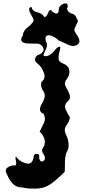

<svg xmlns="http://www.w3.org/2000/svg" viewBox="-20 -819 504 1135"><path d="M189.9 -479Q189.9 -479 189.9 -479Q197.3 -494.1 218.3 -499Q237.8 -512.7 237.8 -526.9Q237.8 -534.7 232.4 -542.5Q219.2 -561.5 195.8 -561.5Q191.4 -561.5 186.5 -561Q169.9 -561 143.6 -562Q116.7 -563 107.9 -575.7Q105.5 -579.6 105.5 -585.4Q105.5 -586.9 105.5 -588.9Q106.4 -597.2 114.7 -608.4Q117.7 -638.7 142.1 -656.2Q166.5 -674.3 178.7 -695.8Q178.2 -709 164.6 -731Q152.3 -751 152.3 -763.7Q152.3 -764.6 152.3 -766.1Q152.3 -770.5 156.2 -773.9Q159.2 -776.9 166 -777.8Q171.9 -752 200.7 -746.1Q230 -740.2 243.7 -716.8Q256.8 -722.7 263.7 -741.2Q270.5 -759.8 280.3 -759.8Q280.8 -759.8 281.2 -759.8Q292 -744.1 310.5 -739.3Q312.5 -738.8 314 -738.8Q327.6 -738.8 327.6 -762.7Q327.6 -764.2 327.6 -765.6Q330.6 -786.1 351.1 -794.9Q360.4 -798.8 366.7 -798.8Q374.5 -798.8 378.4 -793Q380.4 -789.6 380.4 -784.7Q380.4 -783.7 380.4 -782.7Q380.4 -776.4 376 -767.1Q381.8 -744.1 404.8 -738.8Q427.7 -733.4 434.1 -707Q440.4 -701.2 440.4 -694.8Q440.4 -690.9 438 -686.5Q431.2 -675.8 428.2 -665Q419.9 -653.8 419.9 -643.1Q419.9 -632.8 427.7 -622.6Q442.9 -603.5 448.7 -583.5Q449.7 -580.1 449.7 -576.7Q449.7 -572.3 448.2 -567.9Q445.3 -560.1 434.6 -552.2Q423.8 -547.4 412.1 -547.4Q397 -547.4 380.4 -555.7Q351.1 -570.3 326.7 -579.6Q315.9 -592.3 293 -603.5Q278.3 -610.8 268.1 -610.8Q262.2 -610.8 257.3 -608.4Q252 -605.5 249.5 -598.1Q248.5 -595.2 248.5 -591.3Q248.5 -585.4 250.5 -577.1Q257.8 -564.5 257.8 -551.8Q257.8 -541.5 252.9 -532.2Q242.2 -510.7 236.3 -490.2Q244.1 -486.8 251 -486.8Q253.4 -486.8 255.4 -487.3Q264.6 -488.8 272.5 -493.7Q291.5 -504.9 306.6 -524.9Q319.8 -542.5 333 -542.5Q334.5 -542.5 336.4 -542Q336.4 -532.7 334 -522.5Q331.5 -512.7 329.1 -502.9Q326.2 -490.2 326.2 -479Q326.2 -473.6 326.7 -468.8Q328.6 -453.1 352.5 -443.8Q384.3 -431.6 389.6 -404.3Q390.6 -399.4 390.6 -394.5Q390.6 -372.6 374.5 -351.1Q363.8 -336.9 363.8 -324.2Q363.8 -314.9 369.1 -306.2Q381.8 -284.7 390.1 -264.2Q393.6 -255.4 393.6 -246.1Q393.6 -244.1 393.6 -242.2Q392.6 -231 380.4 -219.7Q364.3 -205.1 364.3 -189Q364.3 -181.2 368.2 -172.4Q379.4 -146 393.1 -126Q390.6 -101.1 373 -78.1Q362.8 -64.9 362.8 -50.3Q362.8 -39.1 368.7 -26.9Q382.8 0.5 385.3 29.3Q385.7 34.7 385.7 40Q385.7 64 371.6 85.4Q363.8 112.3 363.8 140.1Q363.8 145 363.8 154.3Q363.8 175.3 362.8 195.8Q324.7 235.4 286.1 264.2Q244.1 295.9 190.9 295.9Q171.9 295.9 152.8 295.4Q133.3 294.4 115.2 289.6Q114.7 289.6 113.8 289.6Q78.6 289.6 57.1 268.6Q35.2 247.1 22.9 214.8Q14.2 201.2 14.2 190.4Q14.2 179.2 24.4 171.4Q42 158.7 64.5 158.7Q66.4 158.7 70.8 158.7Q75.7 155.3 75.7 146Q75.7 140.6 74.2 133.8Q71.8 121.6 71.8 113.8Q71.8 110.4 72.3 108.4Q72.8 106.4 73.7 106.4Q74.7 106.4 75.7 107.9Q76.2 108.4 85 118.7Q101.1 137.7 135.7 147Q141.1 148.4 146 148.4Q169.9 148.4 178.2 115.2Q178.2 114.3 178.2 112.8Q178.2 90.8 195.8 90.8Q196.3 90.8 197.3 90.8Q211.9 90.8 211.9 105.5Q211.9 107.4 211.9 109.4Q211.4 115.2 211.4 116.2Q215.3 135.7 228 135.7Q231.4 135.7 235.8 133.3Q245.6 127.4 245.6 116.2Q245.6 109.9 242.7 101.1Q229 82.5 229 72.8Q229 71.3 229 69.8Q229 58.1 241.2 43.9Q245.1 31.2 245.1 19.5Q245.1 7.3 240.7 -3.4Q231.9 -24.4 214.4 -41Q226.1 -64.9 239.3 -91.3Q245.6 -104 245.6 -117.2Q245.6 -131.3 237.8 -146Q226.6 -150.4 221.7 -156.7Q216.8 -163.1 216.3 -170.4Q216.3 -171.9 216.3 -173.3Q216.3 -186.5 224.6 -201.2Q234.4 -217.3 239.7 -230.5Q244.6 -241.7 244.6 -252.4Q244.6 -267.6 234.9 -282.2Q222.7 -299.8 222.7 -319.3Q222.7 -326.2 224.1 -333Q243.2 -348.6 243.2 -369.1Q243.2 -378.4 239.3 -389.2Q226.1 -424.3 204.1 -441.4Q186.5 -455.6 186.5 -464.4Q186.5 -465.8 187 -467.3Q188.5 -470.7 188.5 -475.1Q188.5 -477.1 189.9 -479Z"/></svg>

Font: Brazier Flame
Style: Regular
Weight: 400
Designer: Walter E Stewart
Version: 0.1